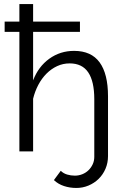

<svg xmlns="http://www.w3.org/2000/svg" viewBox="-20 -750 625 951"><path d="M515 23Q515 57 502.5 86Q490 115 468.5 136Q447 157 418.5 169Q390 181 358 181Q326 181 297 171.5Q268 162 247 142L281 96Q294 109 312.5 114.5Q331 120 351 120Q370 120 387.5 113Q405 106 418 93.5Q431 81 439 64Q447 47 447 27V-259Q447 -347 417 -391.5Q387 -436 325 -436Q292 -436 263 -422.5Q234 -409 210.5 -385.5Q187 -362 170 -330Q153 -298 144 -261V0H76V-592H3V-643H76V-730H144V-643H376V-592H144V-352Q170 -420 224 -459Q278 -498 347 -498Q432 -498 473.5 -441Q515 -384 515 -273Z"/></svg>

Font: Boldmen
Style: Regular
Weight: 400
Designer: Matt McInerney, Pablo Impallari, Rodrigo Fuenzalida
Foundry: LIVING CONCEPT
Version: Version 1.000